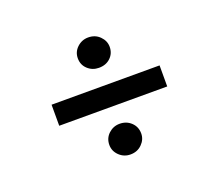

<svg xmlns="http://www.w3.org/2000/svg" viewBox="-75 -550 665 583"><g transform="rotate(-20 258.0 -259.0)"><path d="M432 -226H83V-294H432ZM257 -70Q236 -70 221 -84.5Q206 -99 206 -119Q206 -140.5 221.2 -154.8Q236.5 -169 257 -169Q279 -169 294 -154.8Q309 -140.5 309 -119Q309 -99.5 294.2 -84.8Q279.5 -70 257 -70ZM257 -350Q236 -350 221 -363.8Q206 -377.5 206 -399Q206 -419.5 221.2 -433.8Q236.5 -448 257 -448Q279.5 -448 294.2 -433.2Q309 -418.5 309 -399Q309 -378 294.5 -364Q280 -350 257 -350Z"/></g></svg>

Font: Betina Sans
Style: Regular
Weight: 400
Designer: Jonathan Pinhorn (font) & Cristiano Sobral (main changes)
Version: Version 2.001;April 28, 2021;FontCreator 13.0.0.2655 32-bit;